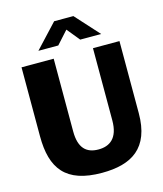

<svg xmlns="http://www.w3.org/2000/svg" viewBox="-138 -1065 1001 1176"><g transform="rotate(-15 362.5 -476.5)"><path d="M673 -285V-742H505V-284C505 -171 449 -134 378 -134C301 -134 256 -176 256 -281V-742H52V-305C52 -100 132 10 362 10C550 10 673 -63 673 -285ZM443 -813H576L440 -963H318L178 -813H304L377 -894Z"/></g></svg>

Font: Bisquit Text
Style: Bold
Weight: 800
Version: Version 1.004;Glyphs 3.2.3 (3260)